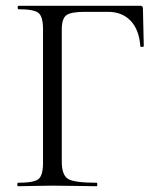

<svg xmlns="http://www.w3.org/2000/svg" viewBox="-20 -645 553 665"><path d="M42 0Q40 0 40 -6Q40 -12 42 -12Q97 -12 113 -24.5Q129 -37 129 -81V-544Q129 -587 113.5 -600Q98 -613 44 -613Q41 -613 41 -619Q41 -625 44 -625H466Q475 -625 475 -616L478 -485Q478 -483 472 -482.5Q466 -482 466 -485Q462 -542 432.5 -573Q403 -604 354 -604H274Q225 -604 209.5 -592Q194 -580 194 -543V-85Q194 -39 215.5 -25.5Q237 -12 315 -12Q317 -12 317 -6Q317 0 315 0Q295 0 244.5 -1Q194 -2 161 -2Q138 -2 97.5 -1Q57 0 42 0Z"/></svg>

Font: Cormorant SC
Style: Regular
Weight: 400
Designer: Christian Thalmann (Catharsis Fonts)
Version: Version 1.000;PS 002.000;hotconv 1.0.88;makeotf.lib2.5.64775